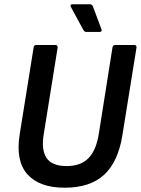

<svg xmlns="http://www.w3.org/2000/svg" viewBox="-20 -865 657 896"><path d="M282 11Q164 11 108 -51.5Q52 -114 72 -239L137 -644Q139 -655 148 -655H238Q250 -655 249 -643L184 -238Q172 -165 197.5 -127.5Q223 -90 291 -90Q357 -90 393 -127Q429 -164 441 -240L505 -644Q507 -655 517 -655H607Q618 -655 617 -643L551 -233Q531 -109 465.5 -49Q400 11 282 11ZM383 -716Q373 -716 368 -727L310 -834Q308 -838 310 -841.5Q312 -845 317 -845H400Q410 -845 414 -834L454 -727Q457 -716 444 -716Z"/></svg>

Font: Sofia Sans Semi Condensed
Style: Bold Italic
Weight: 700
Italic angle: -9°
Version: Version 4.100